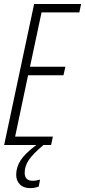

<svg xmlns="http://www.w3.org/2000/svg" viewBox="-20 -734 431 972"><path d="M1 0 152.8 -713.9H390.6L381.8 -671.4H190.4L131.8 -396H311L301.3 -353H122.1L56.6 -42.5H247.6L238.8 0ZM132.8 218.3Q98.6 218.3 80.3 199.2Q62 180.2 62 150.9Q62 112.3 84.5 77.4Q106.9 42.5 164.1 0H200.2Q147.5 43.9 126 75.7Q104.5 107.4 105 141.1Q105 181.2 146 181.2Q154.8 181.2 164.3 179.4Q173.8 177.7 182.6 175.3L176.3 210.4Q167 213.9 156.7 216.1Q146.5 218.3 132.8 218.3Z"/></svg>

Font: Open Sans Condensed Light
Style: Italic
Weight: 300
Width: 3
Italic angle: -12°
Designer: Monotype Design Team
Foundry: Monotype Imaging Inc.
Version: Version 3.000; ttfautohint (v1.8.4)